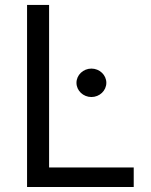

<svg xmlns="http://www.w3.org/2000/svg" viewBox="-20 -747 602 767"><path d="M88.1 0H514.2V-78.1H176.1V-727.3H88.1ZM285.5 -416.2C285.5 -384.9 312.5 -359.4 345.2 -359.4C377.8 -359.4 404.8 -384.9 404.8 -416.2C404.8 -447.4 377.8 -473 345.2 -473C312.5 -473 285.5 -447.4 285.5 -416.2Z"/></svg>

Font: Margiela Sans
Style: Regular
Weight: 400
Designer: Stefan Endress, Andreas Faust
Version: Version 1.100;FEAKit 1.0